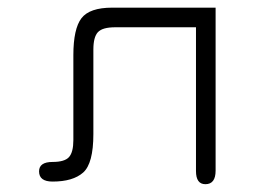

<svg xmlns="http://www.w3.org/2000/svg" viewBox="-20 -470 659 497"><path d="M538.1 -28.3Q538.1 6.8 511.7 6.8Q487.3 6.8 487.3 -27.3V-399.4H278.3Q245.1 -399.4 233.4 -386.7Q221.7 -374 221.7 -341.8V-123Q221.7 -46.9 195.3 -23.4Q168.9 0 116.2 0Q81.1 0 81.1 -26.4Q81.1 -50.8 116.2 -50.8Q147.5 -50.8 158.7 -63.5Q169.9 -76.2 169.9 -107.4V-327.1Q169.9 -395.5 190.9 -422.9Q211.9 -450.2 270.5 -450.2H538.1Z"/></svg>

Font: Jura
Style: Book
Weight: 400
Version: Version 2.3